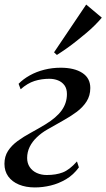

<svg xmlns="http://www.w3.org/2000/svg" viewBox="-22 -812 467 842"><path d="M131 10Q91.5 10 61.2 -2.5Q31 -15 14.2 -38.2Q-2.5 -61.5 -2.5 -93.5Q-2.5 -126 13.2 -150.2Q29 -174.5 55.5 -193.8Q82 -213 113.8 -230.2Q145.5 -247.5 177 -266.5Q225.5 -296 248.5 -328Q271.5 -360 271.5 -399.5Q271.5 -423 260.8 -437.8Q250 -452.5 232.5 -459.5Q215 -466.5 194.5 -466.5Q160 -466.5 129.2 -456.8Q98.5 -447 68.5 -420.5L59.5 -444.5Q80 -465.5 108.8 -481.5Q137.5 -497.5 172 -506.2Q206.5 -515 244 -515Q304 -515 339 -492.2Q374 -469.5 374 -426Q374 -392.5 357.5 -366.8Q341 -341 313.5 -320.8Q286 -300.5 252.5 -282Q219 -263.5 185.5 -244Q160 -229.5 139.8 -210.2Q119.5 -191 108.2 -168Q97 -145 97 -119Q97 -96.5 108.2 -79.5Q119.5 -62.5 139.2 -53.5Q159 -44.5 183 -44.5Q223.5 -44.5 253 -55.8Q282.5 -67 315.5 -104L324 -78Q300 -45 267.8 -26Q235.5 -7 200.5 1.5Q165.5 10 131 10ZM215 -582.5 356 -792 424.5 -734.5Q411 -718.5 394 -701.5Q377 -684.5 356.8 -667.5Q336.5 -650.5 315.2 -633.5Q294 -616.5 271.8 -600.8Q249.5 -585 227.5 -571Z"/></svg>

Font: Merriweather 144pt
Style: Italic
Weight: 400
Italic angle: -7.8°
Version: Version 2.101